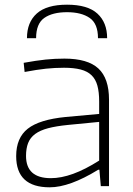

<svg xmlns="http://www.w3.org/2000/svg" viewBox="-20 -794 568 819"><path d="M192 5Q49 5 49 -128Q49 -206 98.5 -245Q148 -284 260 -295L403 -308V-361Q403 -401 395.5 -428.5Q388 -456 370.5 -473Q353 -490 324 -497.5Q295 -505 253 -505Q214 -505 176 -501Q138 -497 85 -487L81 -526Q136 -536 175 -540Q214 -544 255 -544Q354 -544 399.5 -502Q445 -460 445 -369V0H410L404 -70H399Q277 5 192 5ZM197 -34Q241 -34 292 -52.5Q343 -71 403 -109V-274L269 -261Q219 -256 185 -247Q151 -238 130 -222.5Q109 -207 100 -184Q91 -161 91 -129Q91 -34 197 -34ZM95 -631Q95 -699 137 -736.5Q179 -774 266 -774Q354 -774 395.5 -736Q437 -698 437 -631H398Q398 -693 362.5 -717.5Q327 -742 266 -742Q204 -742 169 -717.5Q134 -693 134 -631Z"/></svg>

Font: Encode Sans Wide
Style: Thin
Weight: 100
Designer: Pablo Impallari, Andres Torresi
Foundry: Pablo Impallari, Andres Torresi
Version: Version 1.000; ttfautohint (v1.00) -l 8 -r 50 -G 200 -x 14 -